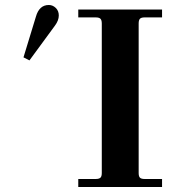

<svg xmlns="http://www.w3.org/2000/svg" viewBox="-20 -750 722 770"><path d="M74.2 -520 124 -683.1Q137.2 -730 175.8 -730Q191.4 -730 203.6 -718.3Q215.8 -706.5 215.8 -688Q215.8 -668 200.2 -647L98.1 -507.8ZM293.9 0V-32.2H363.8Q377.4 -32.2 382.8 -37.4Q388.2 -42.5 388.2 -56.2V-655.8Q388.2 -669.4 382.8 -674.8Q377.4 -680.2 363.8 -680.2H293.9V-711.9H629.9V-680.2H560.1Q546.4 -680.2 541.3 -674.8Q536.1 -669.4 536.1 -655.8V-56.2Q536.1 -42.5 541.3 -37.4Q546.4 -32.2 560.1 -32.2H629.9V0Z"/></svg>

Font: Flanker Steampunk
Style: Bold
Weight: 700
Designer: Alexey Kryukov, Leonardo Di Lena
Foundry: Alexey Kryukov, Leonardo Di Lena
Version: 1.210